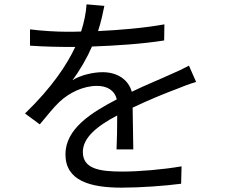

<svg xmlns="http://www.w3.org/2000/svg" viewBox="-20 -818 1040 883"><path d="M460 -791 378 -798C376 -761 367 -716 353 -673C331 -672 308 -672 287 -672C241 -672 171 -676 118 -683V-608C187 -603 257 -602 326 -602C288 -521 221 -418 95 -296L163 -246C197 -286 225 -323 254 -350C299 -392 363 -423 426 -423C471 -423 507 -404 517 -361C400 -300 281 -226 281 -108C281 14 396 45 539 45C626 45 737 37 813 27L815 -53C727 -38 620 -29 542 -29C439 -29 361 -41 361 -119C361 -185 426 -238 519 -287C519 -234 518 -169 516 -131H593C592 -180 591 -265 590 -323C666 -359 737 -388 793 -409C820 -420 856 -434 882 -441L849 -516C821 -501 797 -490 767 -477C715 -453 654 -429 586 -396C570 -454 517 -486 452 -486C409 -486 351 -473 313 -449C347 -494 380 -551 403 -604C512 -608 636 -616 735 -632L736 -706C642 -689 533 -680 431 -675C446 -722 454 -761 460 -791Z"/></svg>

Font: DAIFUKU Sans JP
Style: Regular
Weight: 400
Designer: Original font ‘Source Han Sans JP’ : Ryoko NISHIZUKA  (kana, bopomofo & ideographs); Paul D. Hunt (Latin, Greek & Cyrill
Foundry: Daifuku
Version: Version 1.001